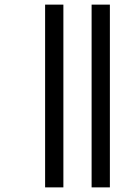

<svg xmlns="http://www.w3.org/2000/svg" viewBox="-20 -671 590 830"><path d="M376 139V-651H455V139ZM175 139V-651H254V139Z"/></svg>

Font: Noto Sans Telugu SemiCondensed
Style: Regular
Weight: 400
Width: 4
Designer: Jelle Bosma - Monotype Design Team
Foundry: Monotype Imaging Inc.
Version: Version 2.005; ttfautohint (v1.8.4.7-5d5b)